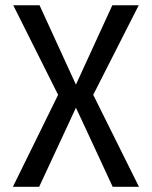

<svg xmlns="http://www.w3.org/2000/svg" viewBox="-20 -722 587 742"><path d="M29.8 0 204.6 -355.5 31.2 -701.7H132.8L273.4 -395L414.1 -701.7H516.1L340.3 -355.5L517.1 0H415.5L305.7 -236.8L273.4 -305.7L241.2 -236.3L131.3 0Z"/></svg>

Font: Mako
Style: Regular
Weight: 400
Designer: vernon adams
Foundry: vernon adams
Version: Version 1.100; ttfautohint (v1.8.4.7-5d5b);gftools[0.9.33]